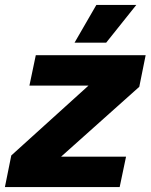

<svg xmlns="http://www.w3.org/2000/svg" viewBox="-42 -763 614 783"><path d="M262 -589H391L514 -743H351ZM-22 0H446L472 -124H207L526 -409L552 -538H104L78 -414H319L4 -129Z"/></svg>

Font: Geist ExtraBold
Style: Italic
Weight: 800
Italic angle: -12°
Designer: Basement.studio, Andrés Briganti, Mateo Zaragoza
Foundry: Basement.studio, Vercel, Andrés Briganti, Guido Ferreyra, Mateo Zaragoza
Version: Version 1.500